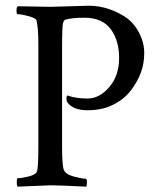

<svg xmlns="http://www.w3.org/2000/svg" viewBox="-20 -665 572 687"><path d="M221.7 -297.9Q215.8 -304.7 218.8 -320.3Q219.7 -324.2 221.7 -323.2Q251 -312.5 293.5 -312.5Q335.9 -312.5 371.1 -353.5Q406.2 -394.5 406.2 -457.5Q406.2 -520.5 376 -561Q345.7 -601.6 282.2 -601.6Q238.3 -601.6 213.9 -594.7Q209 -593.8 205.6 -582.5Q202.1 -571.3 202.1 -487.3V-138.7Q202.1 -73.2 208.5 -57.1Q214.8 -41 244.6 -33.2Q274.4 -25.4 287.1 -25.4Q291 -25.4 291 -14.2Q291 -2.9 289.1 2.9Q191.4 -2 162.1 -2L43 2.9Q40 0 40 -13.7Q40 -27.3 43 -27.3Q56.6 -27.3 81.1 -33.2Q105.5 -39.1 111.3 -49.3Q117.2 -59.6 117.2 -139.6V-508.8Q117.2 -566.4 110.4 -592.8Q107.4 -600.6 81.5 -607.4Q55.7 -614.3 43 -614.3Q39.1 -614.3 39.1 -626.5Q39.1 -638.7 43 -642.6L160.2 -640.6L297.9 -644.5Q364.7 -644.5 426.3 -605.5Q457 -585.9 476.6 -549.8Q496.1 -513.7 496.1 -475.6Q496.1 -437.5 483.9 -404.8Q471.7 -372.1 448.2 -341.3Q424.8 -310.5 385.3 -290.5Q345.7 -270.5 293.9 -270.5Q242.2 -270.5 221.7 -297.9Z"/></svg>

Font: CrimsonText-Roman
Style: Roman
Weight: 400
Version: Version 0.13